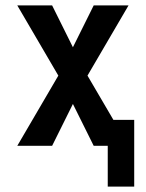

<svg xmlns="http://www.w3.org/2000/svg" viewBox="-20 -540 540 711"><path d="M379 151V0H327L250 -155L173 0H44L196 -260L44 -520H173L250 -365L327 -520H456L304 -260L400 -96H477V151Z"/></svg>

Font: Iosevka
Style: Bold
Weight: 700
Monospace: yes
Designer: Belleve Invis
Foundry: Belleve Invis
Version: Version 32.5.0; ttfautohint (v1.8.4)